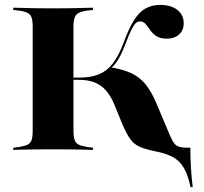

<svg xmlns="http://www.w3.org/2000/svg" viewBox="-20 -602 820 771"><path d="M181.5 -2.4Q150.8 -2.4 122.6 -2Q94.4 -1.6 71.8 -1.2Q49.2 -0.8 33.1 0V-8.9L54.8 -11.3Q78.2 -15.3 90.3 -21Q102.4 -26.6 106.9 -39.5Q111.3 -52.4 111.3 -78.2V-492.7Q111.3 -518.5 106.9 -531.5Q102.4 -544.4 90.3 -550.4Q78.2 -556.5 54.8 -559.7L33.1 -562.1V-571Q49.2 -571 71.8 -570.2Q94.4 -569.4 122.6 -569Q150.8 -568.5 181.5 -568.5H192.7H205.6Q236.3 -568.5 264.1 -569Q291.9 -569.4 314.9 -570.2Q337.9 -571 353.2 -571V-562.1L332.3 -559.7Q308.1 -556.5 296.4 -550.4Q284.7 -544.4 279.8 -531.5Q275 -518.5 275 -492.7V-78.2Q275 -52.4 279.8 -39.5Q284.7 -26.6 296.4 -21Q308.1 -15.3 332.3 -11.3L353.2 -8.9V0Q337.9 -0.8 314.9 -1.2Q291.9 -1.6 264.1 -2Q236.3 -2.4 205.6 -2.4H192.7ZM745.2 149.2Q734.7 100.8 718.5 72.6Q702.4 44.4 674.6 29Q646.8 13.7 600 4.8Q561.3 -3.2 538.7 -13.7Q516.1 -24.2 500.8 -46.8Q485.5 -69.4 467.7 -112.1L439.5 -181.5Q424.2 -217.7 404.8 -239.5Q385.5 -261.3 358.9 -271.4Q332.3 -281.5 295.2 -281.5H266.1V-290.3H298.4Q344.4 -290.3 377 -303.6Q409.7 -316.9 432.7 -346.8Q455.6 -376.6 474.2 -425Q496 -484.7 516.9 -519Q537.9 -553.2 563.7 -567.7Q589.5 -582.3 623.4 -582.3Q666.9 -582.3 692.3 -562.1Q717.7 -541.9 717.7 -508.9Q717.7 -480.6 699.2 -463.7Q680.6 -446.8 650 -446.8Q623.4 -446.8 608.1 -456.9Q592.7 -466.9 583.1 -481Q573.4 -495.2 564.5 -505.6Q555.6 -516.1 541.9 -516.1Q533.1 -516.1 525 -508.9Q516.9 -501.6 507.3 -481.9Q497.6 -462.1 482.3 -421.8Q472.6 -396.8 463.7 -379.4Q454.8 -362.1 445.6 -349.6Q436.3 -337.1 422.6 -325L425 -331.5Q475 -323.4 508.1 -307.7Q541.1 -291.9 564.5 -263.3Q587.9 -234.7 607.3 -188.7L649.2 -89.5Q663.7 -53.2 673.4 -35.9Q683.1 -18.5 696.4 -13.7Q709.7 -8.9 733.1 -8.9H744.4Q744.4 29.8 746.8 71.8Q749.2 113.7 754 149.2Z"/></svg>

Font: Playfair 144pt SemiExpanded Black
Style: Regular
Weight: 900
Width: 6
Designer: Claus Eggers Sørensen
Foundry: Claus Eggers Sørensen
Version: Version 2.203